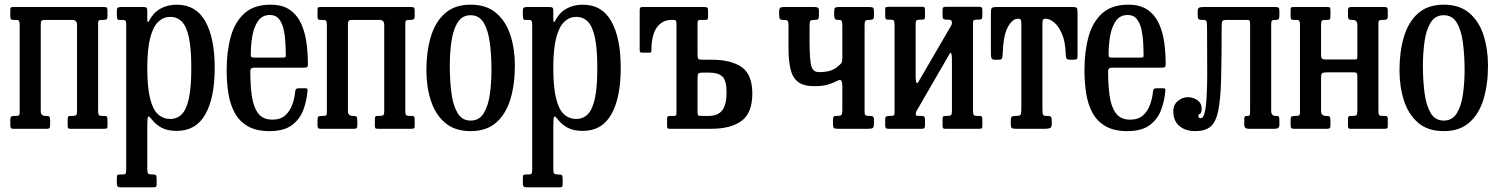

<svg xmlns="http://www.w3.org/2000/svg" viewBox="-20 -550 6401 820"><path d="M154 -75.5Q154 -55 175 -55H176.5Q186.5 -55 190.2 -52Q194 -49 194 -38V-15Q194 -6 191.2 -3Q188.5 0 180 0H38Q29 0 26.5 -3.2Q24 -6.5 24 -16V-39Q24 -49.5 28.2 -52.2Q32.5 -55 42 -55H47Q57 -55 60.5 -57.2Q64 -59.5 64 -69V-442.5Q64 -455.5 61.5 -460.2Q59 -465 46 -465H37Q29 -465 26.5 -468.2Q24 -471.5 24 -480V-509Q24 -517.5 27.8 -518.8Q31.5 -520 39.5 -520H425Q434 -520 436.5 -516.8Q439 -513.5 439 -504V-481Q439 -470.5 435 -467.8Q431 -465 421 -465H416Q406.5 -465 402.8 -462.8Q399 -460.5 399 -451V-77.5Q399 -64.5 401.5 -59.8Q404 -55 417 -55H426Q434.5 -55 436.8 -51.8Q439 -48.5 439 -40V-11Q439 -3 435.5 -1.5Q432 0 423.5 0H280Q272 0 270.5 -3.8Q269 -7.5 269 -15.5V-40.5Q269 -49 271.2 -52Q273.5 -55 281.5 -55H289Q301 -55 305 -58.2Q309 -61.5 309 -74.5V-444.5Q309 -465 288 -465H174Q162 -465 158 -461.8Q154 -458.5 154 -445.5Z M479 -485V-504Q479 -515 483.5 -517.5Q488 -520 497.5 -520H590.5Q602 -520 605.5 -517.2Q609 -514.5 609 -503V-476Q609 -457.5 611.2 -456Q613.5 -454.5 618 -463Q635 -496 665.2 -513Q695.5 -530 735 -530Q817 -530 857 -458.8Q897 -387.5 897 -260Q897 -132.5 857 -61.8Q817 9 735 9Q696 9 671.2 -4Q646.5 -17 629 -39Q616.5 -55 612.8 -52Q609 -49 609 -9V172Q609 187.5 612.8 191.2Q616.5 195 627.5 195H631.5Q643 195 646 198.5Q649 202 649 214V234.5Q649 245.5 646.5 247.8Q644 250 633.5 250H494.5Q484.5 250 481.8 245.8Q479 241.5 479 232V212Q479 202 481 198.5Q483 195 492.5 195H504.5Q514.5 195 516.8 190.5Q519 186 519 172V-446Q519 -459 515.2 -462Q511.5 -465 506.5 -465H486.5Q479 -465 479 -485ZM609 -260Q609 -178 620.8 -130.2Q632.5 -82.5 654.5 -62.2Q676.5 -42 707 -42Q736.5 -42 756.5 -62.2Q776.5 -82.5 786.8 -130.2Q797 -178 797 -260Q797 -342 786.8 -389.8Q776.5 -437.5 756.5 -457.8Q736.5 -478 707 -478Q679 -478 656.8 -457.8Q634.5 -437.5 621.8 -389.8Q609 -342 609 -260Z M948 -250Q948 -330 965.5 -393.2Q983 -456.5 1024 -493.2Q1065 -530 1135.5 -530Q1187.5 -530 1219 -507.2Q1250.5 -484.5 1267 -447.2Q1283.5 -410 1289.2 -365Q1295 -320 1295 -275.5Q1295 -265.5 1291.2 -263.2Q1287.5 -261 1277 -261H1065.5Q1049 -261 1049 -246.5Q1049 -191.5 1055 -144Q1061 -96.5 1081.2 -67.8Q1101.5 -39 1143 -39Q1177.5 -39 1198 -57.2Q1218.5 -75.5 1228.5 -103.8Q1238.5 -132 1241 -161Q1242 -173 1254.5 -173H1283.5Q1291 -173 1292.5 -170.5Q1294 -168 1293.5 -162.5Q1290 -119 1275 -79.5Q1260 -40 1226 -15Q1192 10 1131 10Q1074.5 10 1038.5 -10.8Q1002.5 -31.5 982.8 -67.5Q963 -103.5 955.5 -150.5Q948 -197.5 948 -250ZM1065 -304H1186Q1196 -304 1198.2 -305.5Q1200.5 -307 1200.5 -312Q1200.5 -337 1199 -366.8Q1197.5 -396.5 1191.5 -423.8Q1185.5 -451 1171.8 -468.5Q1158 -486 1133 -486Q1099.5 -486 1081.8 -460Q1064 -434 1057.5 -395Q1051 -356 1051 -316.5Q1051 -309 1053.5 -306.5Q1056 -304 1065 -304Z M1466 -75.5Q1466 -55 1487 -55H1488.5Q1498.5 -55 1502.2 -52Q1506 -49 1506 -38V-15Q1506 -6 1503.2 -3Q1500.5 0 1492 0H1350Q1341 0 1338.5 -3.2Q1336 -6.5 1336 -16V-39Q1336 -49.5 1340.2 -52.2Q1344.5 -55 1354 -55H1359Q1369 -55 1372.5 -57.2Q1376 -59.5 1376 -69V-442.5Q1376 -455.5 1373.5 -460.2Q1371 -465 1358 -465H1349Q1341 -465 1338.5 -468.2Q1336 -471.5 1336 -480V-509Q1336 -517.5 1339.8 -518.8Q1343.5 -520 1351.5 -520H1737Q1746 -520 1748.5 -516.8Q1751 -513.5 1751 -504V-481Q1751 -470.5 1747 -467.8Q1743 -465 1733 -465H1728Q1718.5 -465 1714.8 -462.8Q1711 -460.5 1711 -451V-77.5Q1711 -64.5 1713.5 -59.8Q1716 -55 1729 -55H1738Q1746.5 -55 1748.8 -51.8Q1751 -48.5 1751 -40V-11Q1751 -3 1747.5 -1.5Q1744 0 1735.5 0H1592Q1584 0 1582.5 -3.8Q1581 -7.5 1581 -15.5V-40.5Q1581 -49 1583.2 -52Q1585.5 -55 1593.5 -55H1601Q1613 -55 1617 -58.2Q1621 -61.5 1621 -74.5V-444.5Q1621 -465 1600 -465H1486Q1474 -465 1470 -461.8Q1466 -458.5 1466 -445.5Z M1801 -250Q1801 -330 1820 -393.2Q1839 -456.5 1880.5 -493.2Q1922 -530 1990 -530Q2058 -530 2099.5 -494.2Q2141 -458.5 2160 -399.2Q2179 -340 2179 -270Q2179 -190 2160 -126.8Q2141 -63.5 2099.5 -26.8Q2058 10 1990 10Q1922 10 1880.5 -25.8Q1839 -61.5 1820 -120.8Q1801 -180 1801 -250ZM1901 -270Q1901 -208 1907.8 -154.5Q1914.5 -101 1933.8 -68Q1953 -35 1990 -35Q2027 -35 2046.2 -67Q2065.5 -99 2072.2 -148.5Q2079 -198 2079 -250Q2079 -312 2072.2 -365.5Q2065.5 -419 2046.2 -452Q2027 -485 1990 -485Q1953 -485 1933.8 -453Q1914.5 -421 1907.8 -371.5Q1901 -322 1901 -270Z M2213 -485V-504Q2213 -515 2217.5 -517.5Q2222 -520 2231.5 -520H2324.5Q2336 -520 2339.5 -517.2Q2343 -514.5 2343 -503V-476Q2343 -457.5 2345.2 -456Q2347.5 -454.5 2352 -463Q2369 -496 2399.2 -513Q2429.5 -530 2469 -530Q2551 -530 2591 -458.8Q2631 -387.5 2631 -260Q2631 -132.5 2591 -61.8Q2551 9 2469 9Q2430 9 2405.2 -4Q2380.5 -17 2363 -39Q2350.5 -55 2346.8 -52Q2343 -49 2343 -9V172Q2343 187.5 2346.8 191.2Q2350.5 195 2361.5 195H2365.5Q2377 195 2380 198.5Q2383 202 2383 214V234.5Q2383 245.5 2380.5 247.8Q2378 250 2367.5 250H2228.5Q2218.5 250 2215.8 245.8Q2213 241.5 2213 232V212Q2213 202 2215 198.5Q2217 195 2226.5 195H2238.5Q2248.5 195 2250.8 190.5Q2253 186 2253 172V-446Q2253 -459 2249.2 -462Q2245.5 -465 2240.5 -465H2220.5Q2213 -465 2213 -485ZM2343 -260Q2343 -178 2354.8 -130.2Q2366.5 -82.5 2388.5 -62.2Q2410.5 -42 2441 -42Q2470.5 -42 2490.5 -62.2Q2510.5 -82.5 2520.8 -130.2Q2531 -178 2531 -260Q2531 -342 2520.8 -389.8Q2510.5 -437.5 2490.5 -457.8Q2470.5 -478 2441 -478Q2413 -478 2390.8 -457.8Q2368.5 -437.5 2355.8 -389.8Q2343 -342 2343 -260Z M2840.5 0Q2832.5 0 2830.8 -2.5Q2829 -5 2829 -13V-44Q2829 -51.5 2832.8 -53.2Q2836.5 -55 2843 -55H2858Q2866 -55 2867.5 -58Q2869 -61 2869 -68.5V-448Q2869 -457.5 2867.2 -461.2Q2865.5 -465 2856 -465H2847Q2810 -465 2786.5 -434.5Q2763 -404 2762 -337Q2762 -330 2760.8 -327.5Q2759.5 -325 2752 -325H2726Q2719 -325 2715.5 -326.5Q2712 -328 2712 -335V-505.5Q2712 -514 2714 -517Q2716 -520 2724 -520H2986Q2996 -520 3000 -518Q3004 -516 3004 -505V-479.5Q3004 -469 3001.5 -467Q2999 -465 2988.5 -465H2971.5Q2963.5 -465 2961.2 -461.8Q2959 -458.5 2959 -450V-315Q2959 -302.5 2962.5 -298.8Q2966 -295 2979 -295H3018Q3101.5 -295 3147.2 -263.8Q3193 -232.5 3193 -150Q3193 -67.5 3147.2 -33.8Q3101.5 0 3018 0ZM3008 -55Q3046.5 -55 3064.8 -79.2Q3083 -103.5 3083 -155Q3083 -207 3064.8 -223.5Q3046.5 -240 3008 -240H2982Q2967.5 -240 2963.2 -236.2Q2959 -232.5 2959 -217V-73Q2959 -61 2961.2 -58Q2963.5 -55 2975.5 -55Z M3577.5 -439Q3577.5 -455 3575 -460Q3572.5 -465 3562.5 -465H3559.5Q3549 -465 3545.8 -470Q3542.5 -475 3542.5 -484.5V-499Q3542.5 -512.5 3546 -516.2Q3549.5 -520 3562.5 -520H3692.5Q3704.5 -520 3708.5 -517Q3712.5 -514 3712.5 -501V-482Q3712.5 -471.5 3708.5 -468.2Q3704.5 -465 3693 -465H3690Q3681 -465 3676.8 -461.8Q3672.5 -458.5 3672.5 -442V-72Q3672.5 -61.5 3676.2 -58.2Q3680 -55 3691 -55H3693Q3703 -55 3707.8 -52.5Q3712.5 -50 3712.5 -39V-22Q3712.5 -6.5 3707.2 -3.2Q3702 0 3687.5 0H3557.5Q3544 0 3540.8 -4Q3537.5 -8 3537.5 -22V-37Q3537.5 -47.5 3539.8 -51.2Q3542 -55 3552 -55H3556.5Q3571 -55 3574.2 -60.5Q3577.5 -66 3577.5 -80V-183.5Q3577.5 -197 3573.5 -204.5Q3569.5 -212 3556 -205Q3538 -195.5 3516.2 -188.8Q3494.5 -182 3457.5 -182Q3411 -182 3387.5 -200.8Q3364 -219.5 3355.8 -256.2Q3347.5 -293 3347.5 -347V-445.5Q3347.5 -457.5 3343.5 -461.2Q3339.5 -465 3328 -465H3325Q3312.5 -465 3310 -470Q3307.5 -475 3307.5 -488V-501Q3307.5 -513 3312 -516.5Q3316.5 -520 3327.5 -520H3457.5Q3467.5 -520 3472.5 -517.5Q3477.5 -515 3477.5 -504V-484Q3477.5 -472 3474 -468.5Q3470.5 -465 3459 -465H3457Q3444.5 -465 3441 -461Q3437.5 -457 3437.5 -443.5V-372Q3437.5 -295.5 3444.8 -268.8Q3452 -242 3477.5 -242Q3505.5 -242 3523.8 -247.5Q3542 -253 3554.5 -263Q3565 -271.5 3571.2 -277.8Q3577.5 -284 3577.5 -304Z M4135.5 -77.5Q4135.5 -64.5 4138 -59.8Q4140.5 -55 4153.5 -55H4162.5Q4171 -55 4173.2 -51.8Q4175.5 -48.5 4175.5 -40V-11Q4175.5 -3 4172 -1.5Q4168.5 0 4160 0H4016.5Q4008.5 0 4007 -3.8Q4005.5 -7.5 4005.5 -15.5V-40.5Q4005.5 -49 4007.8 -52Q4010 -55 4018 -55H4025.5Q4037.5 -55 4041.5 -58.2Q4045.5 -61.5 4045.5 -74.5V-299.5Q4045.5 -314 4042.8 -321.2Q4040 -328.5 4035.5 -320L3899 -84Q3897 -80.5 3894 -75.2Q3891 -70 3891 -63.5Q3891 -56 3896.5 -55.5Q3902 -55 3911.5 -55H3913Q3923 -55 3926.8 -52Q3930.5 -49 3930.5 -38V-15Q3930.5 -6 3927.8 -3Q3925 0 3916.5 0H3774.5Q3765.5 0 3763 -3.2Q3760.5 -6.5 3760.5 -16V-39Q3760.5 -49.5 3764.8 -52.2Q3769 -55 3778.5 -55H3783.5Q3793.5 -55 3797 -57.2Q3800.5 -59.5 3800.5 -69V-443.5Q3800.5 -456.5 3798 -461.2Q3795.5 -466 3782.5 -466H3773.5Q3765.5 -466 3763 -469.2Q3760.5 -472.5 3760.5 -481V-510Q3760.5 -518.5 3764.2 -519.8Q3768 -521 3776 -521H3919.5Q3927.5 -521 3929 -517.5Q3930.5 -514 3930.5 -505.5V-480.5Q3930.5 -472.5 3928.2 -469.2Q3926 -466 3918 -466H3910.5Q3898.5 -466 3894.5 -462.8Q3890.5 -459.5 3890.5 -446.5V-226Q3890.5 -206.5 3893.5 -198.2Q3896.5 -190 3903 -201.5L4041 -438.5Q4045.5 -446.5 4045.5 -450.5Q4045.5 -462 4040.8 -464Q4036 -466 4024.5 -466H4023Q4013 -466 4009.2 -469Q4005.5 -472 4005.5 -483V-506Q4005.5 -515 4008.2 -518Q4011 -521 4019.5 -521H4161.5Q4170.5 -521 4173 -517.8Q4175.5 -514.5 4175.5 -505V-482Q4175.5 -471.5 4171.5 -468.8Q4167.5 -466 4157.5 -466H4152.5Q4143 -466 4139.2 -463.8Q4135.5 -461.5 4135.5 -452Z M4297 -20.5V-37.5Q4297 -49.5 4302 -52.2Q4307 -55 4318 -55H4320Q4334.5 -55 4338.2 -59.5Q4342 -64 4342 -82.5V-447.5Q4342 -462 4339.2 -466Q4336.5 -470 4330 -470H4327Q4304 -470 4284.2 -434.2Q4264.5 -398.5 4262 -315.5Q4261.5 -304 4258.8 -299.5Q4256 -295 4243 -295H4229Q4216.5 -295 4214.2 -302.2Q4212 -309.5 4212 -320.5V-493.5Q4212 -511 4215.5 -515.5Q4219 -520 4236 -520H4561Q4575.5 -520 4578.8 -515.8Q4582 -511.5 4582 -496.5V-310.5Q4582 -299.5 4578.2 -297.2Q4574.5 -295 4563 -295H4551Q4537 -295 4534.5 -300.8Q4532 -306.5 4531.5 -318.5Q4530 -373 4515.2 -406.2Q4500.5 -439.5 4481.2 -454.8Q4462 -470 4447 -470H4443.5Q4438 -470 4435 -466Q4432 -462 4432 -448.5V-83.5Q4432 -64.5 4435 -59.8Q4438 -55 4449 -55H4451Q4466 -55 4469 -50.5Q4472 -46 4472 -30.5V-21Q4472 -6 4464.2 -3Q4456.5 0 4443 0H4320Q4305.5 0 4301.2 -3.2Q4297 -6.5 4297 -20.5Z M4611.5 -250Q4611.5 -330 4629 -393.2Q4646.5 -456.5 4687.5 -493.2Q4728.5 -530 4799 -530Q4851 -530 4882.5 -507.2Q4914 -484.5 4930.5 -447.2Q4947 -410 4952.8 -365Q4958.5 -320 4958.5 -275.5Q4958.5 -265.5 4954.8 -263.2Q4951 -261 4940.5 -261H4729Q4712.5 -261 4712.5 -246.5Q4712.5 -191.5 4718.5 -144Q4724.5 -96.5 4744.8 -67.8Q4765 -39 4806.5 -39Q4841 -39 4861.5 -57.2Q4882 -75.5 4892 -103.8Q4902 -132 4904.5 -161Q4905.5 -173 4918 -173H4947Q4954.5 -173 4956 -170.5Q4957.5 -168 4957 -162.5Q4953.5 -119 4938.5 -79.5Q4923.5 -40 4889.5 -15Q4855.5 10 4794.5 10Q4738 10 4702 -10.8Q4666 -31.5 4646.2 -67.5Q4626.5 -103.5 4619 -150.5Q4611.5 -197.5 4611.5 -250ZM4728.5 -304H4849.5Q4859.5 -304 4861.8 -305.5Q4864 -307 4864 -312Q4864 -337 4862.5 -366.8Q4861 -396.5 4855 -423.8Q4849 -451 4835.2 -468.5Q4821.5 -486 4796.5 -486Q4763 -486 4745.2 -460Q4727.5 -434 4721 -395Q4714.5 -356 4714.5 -316.5Q4714.5 -309 4717 -306.5Q4719.5 -304 4728.5 -304Z M4991 -75Q4991 -103 5010.8 -119Q5030.5 -135 5053 -135Q5075.5 -135 5093.8 -122.2Q5112 -109.5 5112 -86Q5112 -67.5 5105 -64Q5098 -60.5 5098 -55Q5098 -45 5108 -45Q5119 -45 5125 -69.5Q5131 -94 5133.2 -135.2Q5135.5 -176.5 5135.8 -227.5Q5136 -278.5 5135.5 -332.5Q5135 -386.5 5135 -435.5Q5135 -452.5 5132.8 -458.8Q5130.5 -465 5117.5 -465H5115Q5101 -465 5098 -469.5Q5095 -474 5095 -490V-500Q5095 -514.5 5100.8 -517.2Q5106.5 -520 5120 -520H5426Q5437.5 -520 5440.8 -517.2Q5444 -514.5 5444 -503V-486Q5444 -473 5441.2 -469Q5438.5 -465 5429 -465H5428.5Q5416.5 -465 5412.8 -462.2Q5409 -459.5 5409 -447V-77Q5409 -55 5428 -55H5433Q5440 -55 5442 -50.5Q5444 -46 5444 -39V-16Q5444 0 5424 0H5314Q5294 0 5294 -16V-41Q5294 -49 5296.2 -52Q5298.5 -55 5307 -55H5308.5Q5316 -55 5317.5 -59Q5319 -63 5319 -80V-448Q5319 -458 5317.2 -461.5Q5315.5 -465 5304 -465H5220Q5204 -465 5200.8 -460Q5197.5 -455 5197.5 -439Q5197.5 -302 5195.2 -214.2Q5193 -126.5 5183 -77.5Q5173 -28.5 5150 -9.2Q5127 10 5085 10Q5042.5 10 5016.8 -12Q4991 -34 4991 -75Z M5867 -77.5Q5867 -64.5 5869.5 -59.8Q5872 -55 5885 -55H5894Q5902.5 -55 5904.8 -51.8Q5907 -48.5 5907 -40V-11Q5907 -3 5903.5 -1.5Q5900 0 5891.5 0H5748Q5740 0 5738.5 -3.8Q5737 -7.5 5737 -15.5V-40.5Q5737 -49 5739.2 -52Q5741.5 -55 5749.5 -55H5757Q5769 -55 5773 -58.2Q5777 -61.5 5777 -74.5V-225.5Q5777 -234.5 5774.2 -237.8Q5771.5 -241 5761.5 -241H5646.5Q5631.5 -241 5626.8 -237.5Q5622 -234 5622 -218V-75.5Q5622 -55 5643 -55H5644.5Q5654.5 -55 5658.2 -52Q5662 -49 5662 -38V-15Q5662 -6 5659.2 -3Q5656.5 0 5648 0H5506Q5497 0 5494.5 -3.2Q5492 -6.5 5492 -16V-39Q5492 -49.5 5496.2 -52.2Q5500.5 -55 5510 -55H5515Q5525 -55 5528.5 -57.2Q5532 -59.5 5532 -69V-442.5Q5532 -455.5 5529.5 -460.2Q5527 -465 5514 -465H5505Q5497 -465 5494.5 -468.2Q5492 -471.5 5492 -480V-509Q5492 -517.5 5495.8 -518.8Q5499.5 -520 5507.5 -520H5651Q5659 -520 5660.5 -516.5Q5662 -513 5662 -504.5V-479.5Q5662 -471.5 5659.8 -468.2Q5657.5 -465 5649.5 -465H5642Q5630 -465 5626 -461.8Q5622 -458.5 5622 -445.5V-317.5Q5622 -305 5625.2 -300.5Q5628.5 -296 5642 -296H5762Q5773.5 -296 5775.2 -298Q5777 -300 5777 -311V-444.5Q5777 -465 5756 -465H5754.5Q5744.5 -465 5740.8 -468Q5737 -471 5737 -482V-505Q5737 -514 5739.8 -517Q5742.5 -520 5751 -520H5893Q5902 -520 5904.5 -516.8Q5907 -513.5 5907 -504V-481Q5907 -470.5 5903 -467.8Q5899 -465 5889 -465H5884Q5874.5 -465 5870.8 -462.8Q5867 -460.5 5867 -451Z M5957 -250Q5957 -330 5976 -393.2Q5995 -456.5 6036.5 -493.2Q6078 -530 6146 -530Q6214 -530 6255.5 -494.2Q6297 -458.5 6316 -399.2Q6335 -340 6335 -270Q6335 -190 6316 -126.8Q6297 -63.5 6255.5 -26.8Q6214 10 6146 10Q6078 10 6036.5 -25.8Q5995 -61.5 5976 -120.8Q5957 -180 5957 -250ZM6057 -270Q6057 -208 6063.8 -154.5Q6070.5 -101 6089.8 -68Q6109 -35 6146 -35Q6183 -35 6202.2 -67Q6221.5 -99 6228.2 -148.5Q6235 -198 6235 -250Q6235 -312 6228.2 -365.5Q6221.5 -419 6202.2 -452Q6183 -485 6146 -485Q6109 -485 6089.8 -453Q6070.5 -421 6063.8 -371.5Q6057 -322 6057 -270Z"/></svg>

Font: Besley* Condensed
Style: Regular
Weight: 400
Width: 3
Designer: Owen Earl
Foundry: indestructible type*
Version: Version 3.000; ttfautohint (v1.8.3)